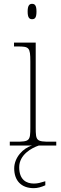

<svg xmlns="http://www.w3.org/2000/svg" viewBox="-20 -758 320 1000"><path d="M147 -658C162 -658 170 -666 170 -698C170 -729 162 -738 147 -738C133 -738 124 -729 124 -698C124 -666 133 -658 147 -658ZM31 0H147C100 13 54 63 54 119C54 182 90 222 156 222C176 222 196 216 216 207V186C189 194 177 198 156 198C118 198 80 179 80 113C80 47 146 12 182 0H273V-20H243C170 -20 166 -24 166 -94V-536H53V-516H71C131 -516 138 -512 138 -438V-94C138 -24 134 -20 61 -20H31Z"/></svg>

Font: Noto Serif Malayalam Thin
Style: Regular
Weight: 100
Designer: Indian type Foundry, Jelle Bosma, Monotype Design Team
Foundry: Monotype Imaging Inc.
Version: Version 2.104